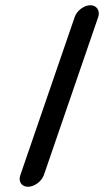

<svg xmlns="http://www.w3.org/2000/svg" viewBox="-20 -692 398 735"><path d="M266 -627 58 -22C49 3 63 23 87 23C111 23 139 3 148 -22L356 -627C364 -651 350 -672 326 -672C302 -672 274 -651 266 -627Z"/></svg>

Font: Electronic
Style: BlkSuIt
Weight: 900
Version: Version 1.011